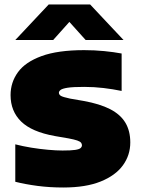

<svg xmlns="http://www.w3.org/2000/svg" viewBox="-20 -826 626 854"><path d="M261.5 8Q201 8 146.2 0.8Q91.5 -6.5 48 -17.5V-184Q81 -175.5 119.2 -169.2Q157.5 -163 193.8 -159.8Q230 -156.5 258 -156.5Q295.5 -156.5 314 -159.2Q332.5 -162 338.5 -167.5Q344.5 -173 344.5 -180Q344.5 -186 340.5 -191.2Q336.5 -196.5 323.8 -201Q311 -205.5 284.5 -210.5L223.5 -221Q121 -239.5 74 -285.5Q27 -331.5 27 -403Q27 -459.5 59.8 -504.8Q92.5 -550 164.8 -576.5Q237 -603 354.5 -603Q400 -603 443.2 -598.8Q486.5 -594.5 521 -588V-421.5Q482.5 -429.5 440.5 -434.5Q398.5 -439.5 354.5 -439.5Q305 -439.5 281 -435.8Q257 -432 249.5 -426Q242 -420 242 -413.5Q242 -405.5 250.2 -400Q258.5 -394.5 291.5 -387.5L352 -377Q424 -364 469.8 -340.5Q515.5 -317 537.5 -280.5Q559.5 -244 559.5 -192.5Q559.5 -136 526.8 -90.8Q494 -45.5 428 -18.8Q362 8 261.5 8ZM48 -648 196.5 -806H381L529.5 -648H361L271.5 -747.5H305.5L216.5 -648Z"/></svg>

Font: Encode Sans SC SemiExpanded Black
Style: Regular
Weight: 900
Width: 6
Designer: Multiple Designers
Foundry: Impallari Type
Version: Version 3.002